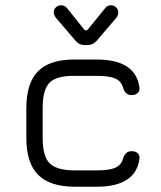

<svg xmlns="http://www.w3.org/2000/svg" viewBox="-20 -709 610 729"><path d="M233 -680 302 -594H311L381 -680Q388 -689 402 -689Q413 -689 421 -681Q429 -673 429 -662Q429 -652 423 -643L347 -554Q332 -538 313 -538H300Q280 -538 267 -554L191 -643Q184 -654 184 -662Q184 -673 192 -681Q200 -689 212 -689Q224 -689 233 -680ZM265 0Q170 0 125 -45Q80 -90 80 -185V-299Q80 -394 125 -439Q170 -484 265 -483H347Q493 -483 509 -380Q512 -365 503.5 -356.5Q495 -348 479 -348Q455 -348 447 -377Q440 -401 417.5 -411Q395 -421 347 -421H265Q195 -422 168.5 -395.5Q142 -369 142 -299V-185Q142 -115 169 -88.5Q196 -62 265 -62H347Q395 -62 417.5 -72Q440 -82 447 -106Q455 -135 480 -135Q495 -135 503.5 -126.5Q512 -118 509 -103Q493 0 347 0Z"/></svg>

Font: Jura Medium
Style: Regular
Weight: 500
Designer: Daniel Johnson, Alexei Vanyashin
Foundry: Daniel Johnson
Version: Version 5.103